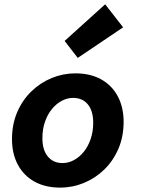

<svg xmlns="http://www.w3.org/2000/svg" viewBox="-20 -842 640 874"><path d="M254.2 12Q186 12 136.9 -15.3Q87.8 -42.6 61.2 -92.4Q34.6 -142.2 34.6 -208.8Q34.6 -275.8 58.1 -330.9Q81.7 -386.1 122.5 -425.7Q163.3 -465.4 215.3 -486.8Q267.2 -508.1 323.1 -508.1Q391.3 -508.1 440.4 -480.8Q489.5 -453.5 516.1 -403.7Q542.7 -353.9 542.7 -287.3Q542.7 -220.5 519.2 -165.3Q495.6 -110.1 454.8 -70.4Q414 -30.7 362.1 -9.4Q310.2 12 254.2 12ZM264.5 -99.7Q291.9 -99.7 316.8 -113.3Q341.8 -126.9 361.4 -151Q381 -175.1 392.6 -209.1Q404.3 -243.1 404.3 -282.9Q404.3 -337.3 379.8 -366.9Q355.4 -396.4 312.8 -396.4Q286.2 -396.4 260.9 -382.9Q235.5 -369.3 215.9 -345.1Q196.3 -321 184.7 -287.4Q173 -253.8 173 -213.2Q173 -158.8 197.9 -129.3Q222.7 -99.7 264.5 -99.7ZM333.9 -578.4 274.2 -655.7 458.7 -822.4 540.5 -717.6Z"/></svg>

Font: SourceCodeVF
Style: Italic
Weight: 200
Italic angle: -11°
Monospace: yes
Designer: Paul D. Hunt, Teo Tuominen
Foundry: Adobe
Version: Version 1.026;hotconv 1.1.0;makeotfexe 2.6.0